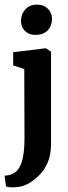

<svg xmlns="http://www.w3.org/2000/svg" viewBox="-27 -630 295 831"><path d="M79 -29 78 -331 30 -347V-404L170 -421H172L194 -406V-8Q194 76 144.5 126.5Q95 177 44 180Q16 183 -1 177L-7 130Q13 130 30 121Q79 98 79 -29ZM126 -479Q98 -479 81 -496Q64 -513 64 -539Q64 -569 82.5 -589.5Q101 -610 133 -610Q163 -610 180.5 -592Q198 -574 198 -549Q198 -518 179.5 -498.5Q161 -479 126 -479Z"/></svg>

Font: Aikya
Style: Bold
Weight: 700
Designer: Neelakash Kshetrimayum (Latin subset based on Merriweather by Eben Sorkin)
Foundry: Brand New Type
Version: Version 1.00 b005